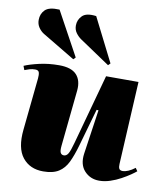

<svg xmlns="http://www.w3.org/2000/svg" viewBox="-91 -898 863 991"><g transform="rotate(10 340.5 -402.5)"><path d="M8 -502Q38 -515 86 -526Q134 -537 189 -537Q253 -537 280.5 -507.5Q308 -478 303 -425L273 -131Q270 -103 275.5 -93Q281 -83 293 -83Q307 -83 316 -98.5Q325 -114 336 -155L437 -523H607L584 -89Q583 -73 587.5 -64.5Q592 -56 607 -56Q618 -56 635 -63Q652 -70 670 -84L681 -68Q673 -61 653.5 -47.5Q634 -34 607.5 -19.5Q581 -5 552 4.5Q523 14 495 14Q448 14 417.5 -19Q387 -52 395 -110L429 -343L419 -344L363 -147Q348 -94 330.5 -57.5Q313 -21 283 -2Q253 17 202 17Q132 17 93.5 -31.5Q55 -80 65 -177L93 -451Q95 -471 91.5 -482.5Q88 -494 71 -494Q55 -494 42 -490Q29 -486 16 -481ZM278 -688Q262 -699 250 -715.5Q238 -732 238 -754Q238 -784 259.5 -805.5Q281 -827 333 -820L448 -592L437 -581ZM83 -683Q67 -693 55.5 -710Q44 -727 44 -749Q44 -781 65 -802Q86 -823 141 -820L266 -591L255 -580Z"/></g></svg>

Font: Literata 72pt Black
Style: Italic
Weight: 900
Italic angle: -2°
Designer: Latin by Veronika Burian and Jose Scaglione. Greek by Irene Vlachou. Cyrillic by Vera Evstafieva
Foundry: TypeTogether
Version: Version 3.002